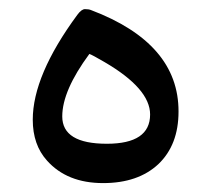

<svg xmlns="http://www.w3.org/2000/svg" viewBox="-20 -412 468 429"><path d="M179.7 -291.5Q119.1 -209.5 119.1 -151.9Q119.1 -90.8 218.8 -90.8Q315.4 -90.8 315.4 -156.2Q315.4 -213.9 213.4 -273.4Q186.5 -289.1 179.7 -291.5ZM152.8 -378.9Q162.1 -391.6 169.9 -391.6Q178.2 -391.6 183.1 -389.6Q379.4 -315.4 378.9 -162.6Q378.9 -88.4 334 -45.4Q288.6 -2.9 210.4 -2.9Q129.9 -2.9 85 -53.2Q53.2 -88.4 53.2 -144.5Q53.2 -243.7 152.8 -378.9Z"/></svg>

Font: Sahel WOL
Style: WOL
Weight: 400
Foundry: Saber Rastikerdar (saber.rastikerdar@gmail.com)
Version: Version 1.0.0-alpha22